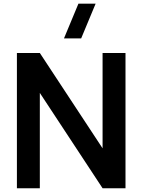

<svg xmlns="http://www.w3.org/2000/svg" viewBox="-20 -1002 758 1022"><path d="M489 -982.5 412 -797.5H320.5L397.5 -982.5ZM70 0V-720H192L526 -212.5V-720H648V0H526L192 -507.5V0Z"/></svg>

Font: Vortex Mix
Style: Bold
Weight: 700
Designer: Mikhail Sharanda
Foundry: Mikhail Sharanda
Version: Version 4.504;Glyphs 3.1.2 (3151)